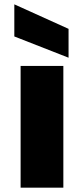

<svg xmlns="http://www.w3.org/2000/svg" viewBox="-20 -865 387 885"><path d="M75 -561H272V0H75ZM46 -845 296 -732V-599L46 -697Z"/></svg>

Font: Parkinsans Light ExtraBold
Style: Regular
Weight: 800
Version: Version 1.000